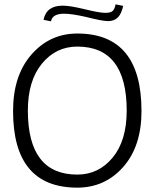

<svg xmlns="http://www.w3.org/2000/svg" viewBox="-20 -858 710 882"><path d="M40 -348Q40 -511 124.5 -607.5Q209 -704 335 -704Q630 -704 630 -348Q630 -186 546 -91Q462 4 335 4Q40 4 40 -348ZM108 -350Q108 -56 335 -56Q433 -56 497.5 -134Q562 -212 562 -350Q562 -644 335 -644Q237 -644 172.5 -565.5Q108 -487 108 -350ZM268 -832Q302 -832 369.5 -815.5Q437 -799 463 -799Q489 -799 498 -808Q507 -817 511 -838L546 -831Q537 -792 520 -776.5Q503 -761 476.5 -761Q450 -761 376 -780Q310 -795 274 -795Q221 -795 214 -760L180 -767Q193 -832 268 -832Z"/></svg>

Font: Antic Slab
Style: Regular
Weight: 400
Designer: Santiago Orozco
Foundry: Santiago Orozco
Version: Version 001.002